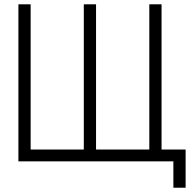

<svg xmlns="http://www.w3.org/2000/svg" viewBox="-20 -753 910 896"><path d="M123 -732.9V-55.2H371.1V-732.9H428.2V-55.2H676.8V-732.9H733.9V-55.2H846.2V123H789.1V0H65.9V-732.9Z"/></svg>

Font: Kreadon Light
Style: Regular
Weight: 300
Designer: kohakuno
Foundry: StudioGnu
Version: Version 1.000;Glyphs 3.1.2 (3151)